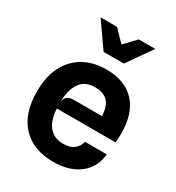

<svg xmlns="http://www.w3.org/2000/svg" viewBox="-187 -894 931 1015"><g transform="rotate(30 279.0 -386.5)"><path d="M291.5 7.5Q170 7.5 101.2 -65.2Q32.5 -138 32.5 -273.5Q32.5 -364.5 65.2 -427.5Q98 -490.5 156.8 -523.5Q215.5 -556.5 293.5 -556.5Q407 -556.5 468.5 -491Q530 -425.5 530 -300.5Q530 -287 529.2 -275Q528.5 -263 527.5 -246.5H168.5Q173.5 -171.5 205.2 -136.5Q237 -101.5 288 -101.5Q333 -101.5 356.5 -121Q380 -140.5 386 -168.5H518.5Q511.5 -86.5 450.5 -39.5Q389.5 7.5 291.5 7.5ZM227.5 -331H395.5Q393.5 -387 368.2 -416Q343 -445 288 -445Q227.5 -445 198.5 -403.2Q169.5 -361.5 167.5 -286Q171.5 -312 186 -321.5Q200.5 -331 227.5 -331ZM233 -629.5 128 -779.5H228.5L295 -710.5L361.5 -779.5H462L357 -629.5Z"/></g></svg>

Font: Spline Sans SemiBold
Style: Regular
Weight: 600
Designer: Eben Sorkin, Mirko Velimirovic
Foundry: Sorkin Type
Version: Version 1.000; ttfautohint (v1.8.3)